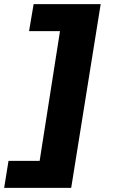

<svg xmlns="http://www.w3.org/2000/svg" viewBox="-72 -725 561 925"><path d="M-52 180 -31 50H119L217 -575H68L90 -705H413L271 180Z"/></svg>

Font: Nunito Sans 7pt Expanded ExtraBold
Style: Italic
Weight: 800
Width: 7
Italic angle: -9°
Designer: Vernon Adams
Foundry: Vernon Adams
Version: Version 3.101;gftools[0.9.27]